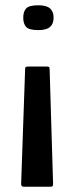

<svg xmlns="http://www.w3.org/2000/svg" viewBox="-20 -512 283 727"><path d="M157 -260Q163 -260 165.5 -258.5Q168 -257 168 -247L181 184Q181 189 179.5 192Q178 195 172 195H70Q60 195 60 185L75 -247Q75 -256 77 -258Q79 -260 88 -260ZM68 -445Q68 -468 79 -480Q90 -492 125 -492Q156 -492 169.5 -480Q183 -468 183 -445Q183 -422 169.5 -410Q156 -398 125 -398Q90 -398 79 -410Q68 -422 68 -445Z"/></svg>

Font: Glory Thin SemiBold
Style: Regular
Weight: 600
Version: Version 1.011